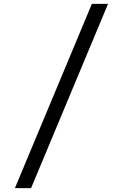

<svg xmlns="http://www.w3.org/2000/svg" viewBox="-20 -810 640 1000"><path d="M57.6 170H141.8L542.8 -790H458.6Z"/></svg>

Font: CommitMonoV142 ExtLt
Style: Regular
Weight: 200
Monospace: yes
Designer: Eigil Nikolajsen
Foundry: Eigil Nikolajsen
Version: Version 1.142